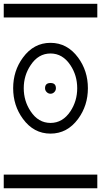

<svg xmlns="http://www.w3.org/2000/svg" viewBox="-20 -714 540 1026"><path d="M0 -620.8V-693.8H500V-620.8ZM0 219.2H500V292.2H0ZM449.7 -242.7Q449.7 -149.9 397.5 -78.9Q339.4 0 249.8 0Q160.2 0 102.5 -78.9Q50.3 -149.9 50.3 -242.7Q50.3 -335.2 102.5 -406.2Q160.2 -485.1 249.8 -485.1Q339.4 -485.1 397.5 -406.2Q449.7 -335.2 449.7 -242.7ZM356.4 -365.5Q314.9 -428.2 250 -428.2Q184.6 -428.2 143.6 -365.5Q106.9 -311 106.9 -242.7Q106.9 -174.3 143.6 -119.4Q184.6 -57.1 250 -57.1Q314.9 -57.1 356.4 -119.4Q392.6 -174.3 392.6 -242.7Q392.6 -311 356.4 -365.5ZM278.8 -242.4Q278.8 -230.7 270.3 -221.9Q261.7 -213.1 250 -213.1Q238.3 -213.1 229.5 -221.9Q220.7 -230.7 220.7 -242.4Q220.7 -270.5 250 -270.5Q278.8 -270.5 278.8 -242.4Z"/></svg>

Font: EnergyBar
Style: Regular
Weight: 400
Italic angle: -10°
Version: 1.0 2000-03-28